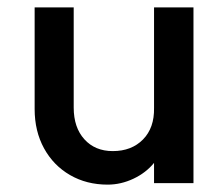

<svg xmlns="http://www.w3.org/2000/svg" viewBox="-20 -488 608 521"><path d="M286 -78Q337 -78 368 -109.5Q399 -141 398 -195V-468H505V9H398V-46Q376 -19 342 -3Q308 13 272 13Q215 13 170 -13Q125 -39 99.5 -85.5Q74 -132 74 -192V-468H180V-196Q180 -142 209 -110Q238 -78 286 -78Z"/></svg>

Font: SUITE
Style: Bold
Weight: 700
Designer: Sun
Foundry: Sun
Version: Version 2.040